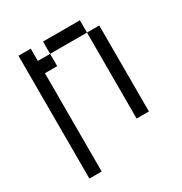

<svg xmlns="http://www.w3.org/2000/svg" viewBox="-150 -610 800 846"><g transform="rotate(-30 250.0 -187.5)"><path d="M62.5 -500Q62.5 -500 62.5 125H125Q125 125 125 -375H187.5V-437.5H125V-500ZM375 -437.5V0H437.5V-437.5ZM187.5 -437.5H375V-500H187.5Z"/></g></svg>

Font: CalcUnifontExMono
Style: Regular
Weight: 500
Version: Version 15.0.06